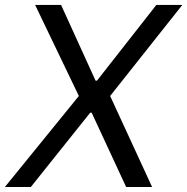

<svg xmlns="http://www.w3.org/2000/svg" viewBox="-38 -747 749 767"><path d="M206 -727.3 343.8 -424.7H349.4L586.6 -727.3H690.3L402 -363.6L569.6 0H465.9L328.1 -296.9H322.4L85.2 0H-18.5L277 -363.6L102.3 -727.3Z"/></svg>

Font: Karasuma Gothic
Style: Italic
Weight: 400
Italic angle: -9.39999°
Designer: Rasmus Andersson / Ryoko Nishizuka
Foundry: Genbu
Version: Version 1.00